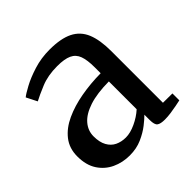

<svg xmlns="http://www.w3.org/2000/svg" viewBox="-154 -695 837 837"><g transform="rotate(-45 265.0 -276.0)"><path d="M186 11Q142 11 104.5 -6.5Q67 -24 44 -59.2Q21 -94.5 21 -148Q21 -198 48.5 -233Q76 -268 122.8 -289.5Q169.5 -311 228 -321.5Q286.5 -332 349.5 -332.5V-369.5Q349.5 -414 340 -440Q330.5 -466 306.2 -477.2Q282 -488.5 237.5 -488.5Q180 -488.5 136.5 -470.5Q93 -452.5 69 -439.5L44 -489Q55 -498.5 87.8 -516.2Q120.5 -534 166.8 -548.5Q213 -563 264.5 -563Q333.5 -563 374.2 -542.8Q415 -522.5 432.8 -479.5Q450.5 -436.5 450.5 -368V-49.5L508.5 -49V-6.5Q497.5 -4 479.5 -0.5Q461.5 3 441.8 5.8Q422 8.5 405 8.5Q378.5 8.5 367.5 0.5Q356.5 -7.5 356.5 -37V-70Q344 -57 319.8 -38Q295.5 -19 261.8 -4Q228 11 186 11ZM229.5 -56.5Q257 -56.5 290.5 -72Q324 -87.5 349.5 -110.5V-282Q276.5 -281.5 228.5 -265.8Q180.5 -250 156.8 -222.5Q133 -195 133 -160Q133 -123.5 145.8 -100.5Q158.5 -77.5 180.2 -67Q202 -56.5 229.5 -56.5Z"/></g></svg>

Font: Merriweather 28pt
Style: Regular
Weight: 400
Version: Version 2.100